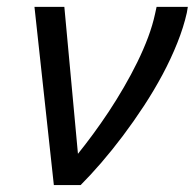

<svg xmlns="http://www.w3.org/2000/svg" viewBox="-20 -532 560 552"><path d="M165 -512.2 204.1 -89.8Q224.6 -115.2 247.3 -146Q270 -176.8 292.5 -210.7Q314.9 -244.6 335.9 -280.8Q356.9 -316.9 374.8 -353.3Q392.6 -389.6 405.8 -424.8Q418.9 -460 425.8 -492.2L430.2 -512.2H520L517.1 -495.1Q507.8 -453.6 489.7 -408.4Q471.7 -363.3 447.3 -317.6Q422.9 -272 393.6 -227.3Q364.3 -182.6 333.3 -141.4Q302.2 -100.1 271.2 -64.2Q240.2 -28.3 211.9 0H134.8L79.1 -512.2Z"/></svg>

Font: Lorenzo Sans
Style: Italic
Weight: 400
Italic angle: -12°
Foundry: Intel Corporation
Version: Version 1.00; ttfautohint (v1.5)